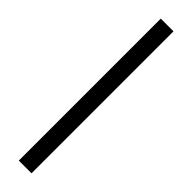

<svg xmlns="http://www.w3.org/2000/svg" viewBox="-320 -690 886 886"><g transform="rotate(45 123.5 -247.0)"><path d="M165 216H82V-710.5H165Z"/></g></svg>

Font: Anek Tamil Medium Medium
Style: Regular
Weight: 500
Version: Version 1.003